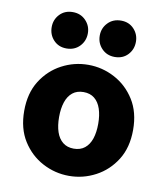

<svg xmlns="http://www.w3.org/2000/svg" viewBox="-84 -808 767 889"><g transform="rotate(10 300.0 -363.0)"><path d="M300 12Q234 12 175.5 -19Q117 -50 80.5 -108Q44 -166 44 -249Q44 -332 80.5 -390Q117 -448 175.5 -479Q234 -510 300 -510Q366 -510 424.5 -479Q483 -448 519.5 -390Q556 -332 556 -249Q556 -166 519.5 -108Q483 -50 424.5 -19Q366 12 300 12ZM300 -116Q331 -116 351.5 -132.5Q372 -149 382 -178.5Q392 -208 392 -249Q392 -289 382 -319Q372 -349 351.5 -365.5Q331 -382 300 -382Q269 -382 248.5 -365.5Q228 -349 218 -319Q208 -289 208 -249Q208 -208 218 -178.5Q228 -149 248.5 -132.5Q269 -116 300 -116ZM186 -567Q149 -567 125.5 -592Q102 -617 102 -653Q102 -688 125.5 -713Q149 -738 187 -738Q224 -738 248 -713Q272 -688 272 -653Q272 -617 248 -592Q224 -567 186 -567ZM413 -567Q376 -567 352 -592Q328 -617 328 -653Q328 -688 352 -713Q376 -738 414 -738Q451 -738 474.5 -713Q498 -688 498 -653Q498 -617 474.5 -592Q451 -567 413 -567Z"/></g></svg>

Font: Source Code Pro ExtraBold
Style: Regular
Weight: 800
Monospace: yes
Designer: Paul D. Hunt, Teo Tuominen
Foundry: Adobe Systems Incorporated
Version: Version 1.018;hotconv 1.0.116;makeotfexe 2.5.65601